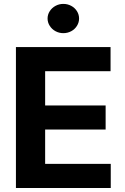

<svg xmlns="http://www.w3.org/2000/svg" viewBox="-20 -943 628 963"><path d="M59.9 -707H534.5V-585.8H206.4V-414.1H509.8V-293.3H206.4V-121.2H535.5V0H59.9ZM218.6 -850Q218.6 -870.1 229.5 -886.9Q240.3 -903.8 258.4 -913.6Q276.5 -923.4 297.6 -923.4Q319.2 -923.4 337.3 -913.6Q355.4 -903.8 366 -886.9Q376.6 -870.1 376.6 -850Q376.6 -830.4 366 -813.4Q355.4 -796.3 337.3 -786.5Q319.2 -776.7 297.6 -776.7Q276.5 -776.7 258.4 -786.5Q240.3 -796.3 229.5 -813.4Q218.6 -830.4 218.6 -850Z"/></svg>

Font: Pretendard JP Variable
Style: Regular
Weight: 400
Designer: Base glyphs from Inter by Rasmus Andersson; Hangul glyphs from Noto Sans CJK(Source Han Sans) by Jang Soo-young and Kang
Foundry: Kil Hyung-jin
Version: Version 1.307;Glyphs 3.2 (3192)